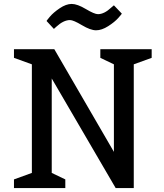

<svg xmlns="http://www.w3.org/2000/svg" viewBox="-20 -956 832 976"><path d="M660 0H568L243 -557V-77L312 -44V0H51V-44L142 -77V-629L51 -662V-706H256L559 -184V-629L490 -662V-706H751V-662L660 -629ZM336 -854Q303 -854 266 -820L254 -809L217 -849Q215 -849 233 -870.5Q251 -892 283.5 -914Q316 -936 344.5 -936Q373 -936 416.5 -910Q460 -884 478 -884Q510 -884 546 -918L559 -929L599 -887Q601 -887 582 -865.5Q563 -844 530 -823Q497 -802 468.5 -802Q440 -802 396.5 -828Q353 -854 336 -854Z"/></svg>

Font: Belgrano
Style: Regular
Weight: 400
Designer: Daniel Hernandez
Foundry: Daniel Hernndez
Version: Version 1.003